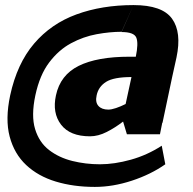

<svg xmlns="http://www.w3.org/2000/svg" viewBox="-20 -625 758 755"><path d="M458 -500Q412 -500 360 -490.5Q308 -481 259.5 -455Q211 -429 173.5 -379.5Q136 -330 119 -250Q102 -170 118 -117.5Q134 -65 173 -35Q212 -5 264.5 8Q317 21 373 21Q430 21 494.5 3Q559 -15 616 -52L630 21Q573 61 498.5 85.5Q424 110 353 110Q269 110 199.5 89Q130 68 83 24Q36 -20 18 -88Q0 -156 20 -250Q47 -375 114 -453.5Q181 -532 281 -568.5Q381 -605 505 -605ZM360 -250Q354 -223 367 -208.5Q380 -194 406 -194Q418 -194 436 -200Q454 -206 474 -216L497 -322Q427 -322 397 -303Q367 -284 360 -250ZM334 -89Q255 -89 220 -135Q185 -181 200 -250Q217 -330 289.5 -366Q362 -402 489 -402H514Q525 -455 516 -477Q507 -499 458 -499L505 -605Q618 -605 656.5 -551.5Q695 -498 674 -399L657 -322L619 -142H618L609 -97H479L464 -147Q433 -123 399.5 -106Q366 -89 334 -89Z"/></svg>

Font: Epunda Sans ExtraBold
Style: Italic
Weight: 800
Italic angle: -12.0243°
Designer: Simon Atzbach
Foundry: typofactur
Version: Version 2.204; ttfautohint (v1.8.4.7-5d5b)